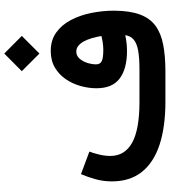

<svg xmlns="http://www.w3.org/2000/svg" viewBox="33 -837 804 910"><g transform="rotate(-90 435.0 -382.0)"><path d="M552.6 -680.7 636.2 -597.1 719.8 -680.7 636.2 -763.8ZM719.3 -303.2Q703.1 -299.2 686.6 -296.8Q670 -294.4 653.8 -294.4Q615.2 -294.4 600.1 -301.9Q585 -309.3 585 -328.6Q585 -347.8 591.7 -369.6Q598.5 -391.5 612.1 -406.9Q625.6 -422.4 645.5 -422.4Q660.7 -422.4 672.7 -412.8Q684.7 -403.3 693.8 -386.6Q702.8 -369.9 709.2 -348.5Q715.5 -327.1 719.3 -303.2ZM723.4 -190.4Q719.3 -164.6 701.6 -149.8Q683.8 -135.1 649.3 -129.1Q614.8 -123 560.5 -123H406.7Q276 -123 213.4 -157.9Q150.9 -192.7 150.9 -261.2Q150.9 -285.9 157.1 -312.5Q163.4 -339 171.5 -360.4L64.6 -400.2Q50.6 -367.3 40.4 -330.5Q30.3 -293.7 30.3 -253.9Q30.3 -168.3 74.9 -112Q119.4 -55.7 204 -27.8Q288.6 0 408.7 0H550.3Q624.2 0 678.7 -10.6Q733.1 -21.2 768.7 -47.7Q804.2 -74.2 821.5 -121.6Q838.9 -169 839.4 -242.7Q839.4 -296.7 828.9 -350Q818.4 -403.2 795.6 -447Q772.9 -490.8 736.5 -517.1Q700.1 -543.5 648.4 -543.5Q602.9 -543.5 569.5 -523.7Q536.1 -504 514.4 -471.7Q492.7 -439.4 482.2 -401.4Q471.7 -363.4 471.7 -327Q471.7 -251.2 518.1 -216.7Q564.5 -182.1 648.4 -182.1Q668.4 -182.1 686.9 -184.3Q705.4 -186.5 723.4 -190.4Z"/></g></svg>

Font: Vazir Variable Regular
Style: Regular
Weight: 400
Designer: Saber Rastikerdar
Foundry: Saber Rastikerdar
Version: Version 30.1.0